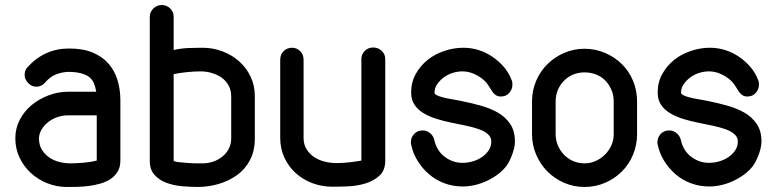

<svg xmlns="http://www.w3.org/2000/svg" viewBox="-20 -744 3079 764"><path d="M363 -379Q360 -397 354 -412Q348 -427 335.5 -437Q323 -447 302 -452.5Q281 -458 249 -458Q221 -456 199.5 -446.5Q178 -437 161 -417Q146 -399 125 -399Q106 -399 92 -413.5Q78 -428 78 -446Q78 -454 80.5 -462Q83 -470 89 -476Q122 -513 163.5 -532Q205 -551 255 -551Q310 -551 348.5 -535Q387 -519 411.5 -491Q436 -463 447.5 -425.5Q459 -388 459 -344V-105Q459 -79 448 -61Q437 -43 419.5 -31.5Q402 -20 379.5 -13.5Q357 -7 333 -4Q309 -1 287 -0.5Q265 0 246 0Q206 0 169 -14.5Q132 -29 103.5 -55Q75 -81 58 -116.5Q41 -152 41 -194Q41 -233 58.5 -267Q76 -301 105.5 -325.5Q135 -350 173 -364.5Q211 -379 251 -379ZM365 -285H251Q230 -285 210 -278.5Q190 -272 174 -260Q158 -248 147 -231Q136 -214 135 -194Q135 -168 146 -149.5Q157 -131 174.5 -118.5Q192 -106 214.5 -100Q237 -94 259 -94Q283 -94 312.5 -96.5Q342 -99 365 -105Z M994 -193Q994 -144 975 -107.5Q956 -71 923.5 -47.5Q891 -24 850 -12Q809 0 767 0Q738 0 704.5 -3Q671 -6 642.5 -16.5Q614 -27 595 -48Q576 -69 576 -104V-677Q576 -696 590 -710Q604 -724 624 -724Q643 -724 657 -710.5Q671 -697 671 -678V-545Q702 -552 732.5 -553Q763 -554 786 -554Q827 -554 864.5 -540Q902 -526 931 -500.5Q960 -475 977 -439.5Q994 -404 994 -361ZM900 -360Q900 -385 889.5 -404Q879 -423 862 -435Q845 -447 823 -453.5Q801 -460 778 -460Q754 -460 724 -457Q694 -454 671 -449V-104Q677 -100 693.5 -98.5Q710 -97 728.5 -95.5Q747 -94 764 -94H786Q808 -94 828.5 -101Q849 -108 865 -121Q881 -134 890.5 -152.5Q900 -171 900 -193Z M1418 -509Q1418 -528 1431.5 -541.5Q1445 -555 1465 -555Q1485 -555 1499 -541.5Q1513 -528 1513 -509V-105Q1513 -66 1490 -45Q1467 -24 1434 -14Q1401 -4 1365 -2.5Q1329 -1 1303 -1Q1261 -1 1223.5 -15Q1186 -29 1157.5 -54.5Q1129 -80 1112 -116Q1095 -152 1095 -195V-506Q1095 -527 1108.5 -540.5Q1122 -554 1142 -554Q1161 -554 1174.5 -540.5Q1188 -527 1188 -506V-195Q1188 -169 1200 -150Q1212 -131 1230 -119Q1248 -107 1271.5 -101Q1295 -95 1319 -95Q1332 -95 1346.5 -96Q1361 -97 1374.5 -98.5Q1388 -100 1399.5 -102Q1411 -104 1418 -105Z M2016 -425Q2018 -421 2018.5 -416Q2019 -411 2019 -407Q2019 -389 2006.5 -374.5Q1994 -360 1973 -360Q1961 -360 1953 -365.5Q1945 -371 1939 -379.5Q1933 -388 1927 -398.5Q1921 -409 1910 -421Q1891 -439 1867.5 -449.5Q1844 -460 1820 -460Q1800 -460 1780 -453.5Q1760 -447 1744.5 -435Q1729 -423 1719 -408Q1709 -393 1709 -376Q1709 -370 1717.5 -365.5Q1726 -361 1740.5 -357Q1755 -353 1773.5 -350Q1792 -347 1812 -343Q1851 -335 1890 -324.5Q1929 -314 1960 -296.5Q1991 -279 2010 -251Q2029 -223 2029 -181Q2029 -168 2025.5 -153.5Q2022 -139 2017 -126Q2012 -113 2006.5 -102.5Q2001 -92 1996 -85Q1982 -66 1962 -51Q1942 -36 1919 -25Q1896 -14 1871 -8Q1846 -2 1821 -2Q1783 -2 1749 -14.5Q1715 -27 1688 -50Q1661 -73 1642 -103.5Q1623 -134 1616 -169Q1615 -171 1615 -174V-178Q1615 -197 1628 -211Q1641 -225 1662 -225Q1678 -225 1691 -214.5Q1704 -204 1708 -188Q1712 -168 1722 -151Q1732 -134 1747 -122Q1762 -110 1780.5 -103Q1799 -96 1820 -96Q1841 -96 1861.5 -102Q1882 -108 1898.5 -119.5Q1915 -131 1925 -146.5Q1935 -162 1935 -181Q1935 -198 1921.5 -210Q1908 -222 1885.5 -230Q1863 -238 1834 -244L1776 -256Q1746 -262 1717 -271Q1688 -280 1665.5 -293.5Q1643 -307 1629.5 -327Q1616 -347 1616 -376Q1616 -417 1634.5 -450Q1653 -483 1682 -506Q1711 -529 1748.5 -541.5Q1786 -554 1823 -554Q1856 -554 1885.5 -544.5Q1915 -535 1940.5 -517.5Q1966 -500 1985.5 -477Q2005 -454 2016 -425Z M2097 -340Q2097 -384 2113.5 -422.5Q2130 -461 2158.5 -489Q2187 -517 2225 -533.5Q2263 -550 2306 -550Q2349 -550 2387.5 -533.5Q2426 -517 2454.5 -489Q2483 -461 2499 -422.5Q2515 -384 2515 -340V-210Q2515 -167 2499 -128.5Q2483 -90 2454.5 -61.5Q2426 -33 2387.5 -16.5Q2349 0 2306 0Q2263 0 2225 -16.5Q2187 -33 2158.5 -61.5Q2130 -90 2113.5 -128.5Q2097 -167 2097 -210ZM2191 -210Q2191 -186 2200 -165Q2209 -144 2224.5 -128Q2240 -112 2261 -103Q2282 -94 2306 -94Q2329 -94 2349.5 -103Q2370 -112 2386.5 -128Q2403 -144 2412.5 -165Q2422 -186 2422 -210V-341Q2422 -366 2412.5 -387.5Q2403 -409 2387.5 -424.5Q2372 -440 2351 -448Q2330 -456 2306 -456Q2283 -456 2262.5 -448Q2242 -440 2226 -424.5Q2210 -409 2200.5 -387.5Q2191 -366 2191 -340Z M2997 -425Q2999 -421 2999.5 -416Q3000 -411 3000 -407Q3000 -389 2987.5 -374.5Q2975 -360 2954 -360Q2942 -360 2934 -365.5Q2926 -371 2920 -379.5Q2914 -388 2908 -398.5Q2902 -409 2891 -421Q2872 -439 2848.5 -449.5Q2825 -460 2801 -460Q2781 -460 2761 -453.5Q2741 -447 2725.5 -435Q2710 -423 2700 -408Q2690 -393 2690 -376Q2690 -370 2698.5 -365.5Q2707 -361 2721.5 -357Q2736 -353 2754.5 -350Q2773 -347 2793 -343Q2832 -335 2871 -324.5Q2910 -314 2941 -296.5Q2972 -279 2991 -251Q3010 -223 3010 -181Q3010 -168 3006.5 -153.5Q3003 -139 2998 -126Q2993 -113 2987.5 -102.5Q2982 -92 2977 -85Q2963 -66 2943 -51Q2923 -36 2900 -25Q2877 -14 2852 -8Q2827 -2 2802 -2Q2764 -2 2730 -14.5Q2696 -27 2669 -50Q2642 -73 2623 -103.5Q2604 -134 2597 -169Q2596 -171 2596 -174V-178Q2596 -197 2609 -211Q2622 -225 2643 -225Q2659 -225 2672 -214.5Q2685 -204 2689 -188Q2693 -168 2703 -151Q2713 -134 2728 -122Q2743 -110 2761.5 -103Q2780 -96 2801 -96Q2822 -96 2842.5 -102Q2863 -108 2879.5 -119.5Q2896 -131 2906 -146.5Q2916 -162 2916 -181Q2916 -198 2902.5 -210Q2889 -222 2866.5 -230Q2844 -238 2815 -244L2757 -256Q2727 -262 2698 -271Q2669 -280 2646.5 -293.5Q2624 -307 2610.5 -327Q2597 -347 2597 -376Q2597 -417 2615.5 -450Q2634 -483 2663 -506Q2692 -529 2729.5 -541.5Q2767 -554 2804 -554Q2837 -554 2866.5 -544.5Q2896 -535 2921.5 -517.5Q2947 -500 2966.5 -477Q2986 -454 2997 -425Z"/></svg>

Font: VDS
Style: Regular
Weight: 400
Designer: artmaker
Foundry: artmaker
Version: Version 1.000 2009 initial release